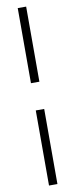

<svg xmlns="http://www.w3.org/2000/svg" viewBox="-108 -843 411 1055"><g transform="rotate(-10 98.0 -315.0)"><path d="M75 -391V-810H122V-391ZM75 180V-239H122V180Z"/></g></svg>

Font: Oswald ExtraLight
Style: Regular
Weight: 250
Designer: Vernon Adams
Foundry: Vernon Adams
Version: Version 4.103;gftools[0.9.33.dev8+g029e19f]